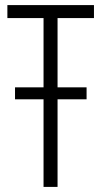

<svg xmlns="http://www.w3.org/2000/svg" viewBox="-20 -734 399 754"><path d="M151 0V-344H39V-391H151V-663H9V-714H349V-663H206V-391H320V-344H206V0Z"/></svg>

Font: Noto Sans ExtraCondensed Light
Style: Regular
Weight: 300
Width: 2
Designer: Monotype Design Team
Foundry: Monotype Imaging Inc.
Version: Version 2.013; ttfautohint (v1.8.4.7-5d5b)